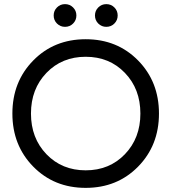

<svg xmlns="http://www.w3.org/2000/svg" viewBox="-20 -900 830 930"><path d="M256 -786Q240 -802 240 -825Q240 -848 256 -864Q272 -880 295 -880Q318 -880 334 -864Q350 -848 350 -825Q350 -802 334 -786Q318 -770 295 -770Q272 -770 256 -786ZM456 -786Q440 -802 440 -825Q440 -848 456 -864Q472 -880 495 -880Q518 -880 534 -864Q550 -848 550 -825Q550 -802 534 -786Q518 -770 495 -770Q472 -770 456 -786ZM141 -93Q40 -196 40 -350Q40 -504 141 -607Q242 -710 395 -710Q548 -710 649 -607Q750 -504 750 -350Q750 -196 649 -93Q548 10 395 10Q242 10 141 -93ZM205 -547Q130 -469 130 -350Q130 -231 205 -153Q280 -75 395 -75Q510 -75 585 -153Q660 -231 660 -350Q660 -469 585 -547Q510 -625 395 -625Q280 -625 205 -547Z"/></svg>

Font: renner_400book
Style: Book
Weight: 400
Version: Version 003.000 ; ttfautohint (v0.97) -l 8 -r 50 -G 200 -x 1